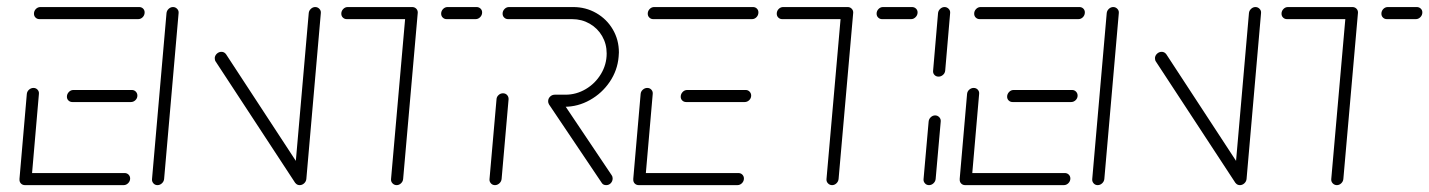

<svg xmlns="http://www.w3.org/2000/svg" viewBox="-20 -539 4161 559"><path d="M36.7 -18.1 58.1 -265.6Q58.9 -273 64.6 -278Q70.4 -283 77.4 -283Q84.8 -283 89.4 -277.8Q94.1 -272.6 93.3 -265.6L71.9 -18.1ZM358.9 -19.3Q358.9 -11.5 353.1 -5.7Q347.4 0 340 0H52.6Q45.9 0 41.3 -4.4Q36.7 -8.9 36.7 -15.9Q36.7 -23.7 42.2 -29.4Q47.8 -35.2 55.6 -35.2H342.6Q349.6 -35.2 354.3 -30.6Q358.9 -25.9 358.9 -19.3ZM174.8 -257.4Q174.8 -265.2 180.4 -271.1Q185.9 -277 193.7 -277H364.1Q370.7 -277 375.4 -272.2Q380 -267.4 380 -260.7Q380 -253 374.3 -247.4Q368.5 -241.9 361.1 -241.9H190.7Q184.1 -241.9 179.4 -246.3Q174.8 -250.7 174.8 -257.4ZM78.9 -499.3Q78.9 -507 84.4 -512.8Q90 -518.5 97.8 -518.5H385.2Q391.9 -518.5 396.5 -514.1Q401.1 -509.6 401.1 -503Q401.1 -494.8 395.6 -489.1Q390 -483.3 382.2 -483.3H94.8Q88.1 -483.3 83.5 -487.8Q78.9 -492.2 78.9 -499.3Z M438.5 0Q431.1 0 426.5 -5.4Q421.9 -10.7 422.6 -17.8L464.8 -501.1Q465.6 -508.1 471.1 -513.3Q476.7 -518.5 483.7 -518.5Q490.7 -518.5 495.7 -513.3Q500.7 -508.1 500 -501.1L457.8 -17.8Q457 -10.4 451.3 -5.2Q445.6 0 438.5 0ZM605.2 -370.4Q605.9 -377.8 611.7 -383Q617.4 -388.1 624.8 -388.1Q633 -388.1 638.1 -381.1L869.6 -27.4L839.6 -6.3L607.8 -360Q605.2 -363.7 605.2 -370.4ZM852.6 0Q845.2 0 840.6 -5.4Q835.9 -10.7 836.7 -17.8L878.9 -501.1Q879.6 -508.1 885.2 -513.3Q890.7 -518.5 897.8 -518.5Q904.8 -518.5 909.8 -513.3Q914.8 -508.1 914.1 -501.1L871.9 -17.8Q871.1 -10.4 865.4 -5.2Q859.6 0 852.6 0Z M1196.3 -502.2 1153.7 -17.8Q1153 -10.4 1147.4 -5.2Q1141.9 0 1134.8 0Q1127.8 0 1122.8 -5.2Q1117.8 -10.4 1118.5 -17.8L1161.1 -502.2ZM973.7 -499.3Q973.7 -507 979.3 -512.8Q984.8 -518.5 992.6 -518.5H1180Q1187 -518.5 1191.7 -513.9Q1196.3 -509.3 1196.3 -502.6Q1196.3 -494.8 1190.6 -489.1Q1184.8 -483.3 1177 -483.3H989.6Q983 -483.3 978.3 -487.8Q973.7 -492.2 973.7 -499.3ZM1264.4 -499.3Q1264.4 -507 1270 -512.8Q1275.6 -518.5 1283.3 -518.5H1367.4Q1374.1 -518.5 1378.9 -514.1Q1383.7 -509.6 1383.7 -503Q1383.7 -494.8 1378 -489.1Q1372.2 -483.3 1364.8 -483.3H1280.4Q1273.7 -483.3 1269.1 -487.8Q1264.4 -492.2 1264.4 -499.3Z M1421.1 0Q1413.7 0 1409.1 -5.4Q1404.4 -10.7 1405.2 -17.8L1425.6 -250Q1425.9 -257 1431.5 -262.2Q1437 -267.4 1444.4 -267.4Q1451.9 -267.4 1456.5 -262.2Q1461.1 -257 1460.7 -250L1440.4 -17.8Q1439.6 -10.4 1433.9 -5.2Q1428.1 0 1421.1 0ZM1763.7 -19.6Q1763.7 -11.5 1758.3 -5.7Q1753 0 1744.8 0Q1735.9 0 1731.9 -6.7L1578.5 -234.8Q1575.9 -239.3 1575.9 -244.1Q1575.9 -251.9 1581.7 -257.4Q1587.4 -263 1595.2 -263Q1599.3 -263 1603 -261.1Q1606.7 -259.3 1608.5 -255.9L1761.1 -28.5Q1763.7 -24.8 1763.7 -19.6ZM1575.9 -244.4Q1575.9 -252.2 1581.7 -257.8Q1587.4 -263.3 1595.2 -263.3H1626.3Q1657.8 -263.3 1685.4 -279.6Q1713 -295.9 1729.6 -323.5Q1746.3 -351.1 1746.3 -383.3Q1746.3 -411.1 1733.1 -433.9Q1720 -456.7 1696.9 -470Q1673.7 -483.3 1645.6 -483.3H1459.3Q1452.6 -483.3 1448 -487.8Q1443.3 -492.2 1443.3 -499.3Q1443.3 -507 1448.9 -512.8Q1454.4 -518.5 1462.2 -518.5H1648.5Q1685.6 -518.5 1716.1 -500.9Q1746.7 -483.3 1764.3 -453.1Q1781.9 -423 1781.9 -386.3Q1781.9 -382.6 1781.1 -373.7Q1777.8 -334.1 1755.2 -300.7Q1732.6 -267.4 1697.6 -247.8Q1662.6 -228.1 1623.3 -228.1H1592.2Q1585.2 -228.1 1580.6 -232.8Q1575.9 -237.4 1575.9 -244.4Z M1823.7 -18.1 1845.2 -265.6Q1845.9 -273 1851.7 -278Q1857.4 -283 1864.4 -283Q1871.9 -283 1876.5 -277.8Q1881.1 -272.6 1880.4 -265.6L1858.9 -18.1ZM2145.9 -19.3Q2145.9 -11.5 2140.2 -5.7Q2134.4 0 2127 0H1839.6Q1833 0 1828.3 -4.4Q1823.7 -8.9 1823.7 -15.9Q1823.7 -23.7 1829.3 -29.4Q1834.8 -35.2 1842.6 -35.2H2129.6Q2136.7 -35.2 2141.3 -30.6Q2145.9 -25.9 2145.9 -19.3ZM1961.9 -257.4Q1961.9 -265.2 1967.4 -271.1Q1973 -277 1980.7 -277H2151.1Q2157.8 -277 2162.4 -272.2Q2167 -267.4 2167 -260.7Q2167 -253 2161.3 -247.4Q2155.6 -241.9 2148.1 -241.9H1977.8Q1971.1 -241.9 1966.5 -246.3Q1961.9 -250.7 1961.9 -257.4ZM1865.9 -499.3Q1865.9 -507 1871.5 -512.8Q1877 -518.5 1884.8 -518.5H2172.2Q2178.9 -518.5 2183.5 -514.1Q2188.1 -509.6 2188.1 -503Q2188.1 -494.8 2182.6 -489.1Q2177 -483.3 2169.3 -483.3H1881.9Q1875.2 -483.3 1870.6 -487.8Q1865.9 -492.2 1865.9 -499.3Z M2464.1 -502.2 2421.5 -17.8Q2420.7 -10.4 2415.2 -5.2Q2409.6 0 2402.6 0Q2395.6 0 2390.6 -5.2Q2385.6 -10.4 2386.3 -17.8L2428.9 -502.2ZM2241.5 -499.3Q2241.5 -507 2247 -512.8Q2252.6 -518.5 2260.4 -518.5H2447.8Q2454.8 -518.5 2459.4 -513.9Q2464.1 -509.3 2464.1 -502.6Q2464.1 -494.8 2458.3 -489.1Q2452.6 -483.3 2444.8 -483.3H2257.4Q2250.7 -483.3 2246.1 -487.8Q2241.5 -492.2 2241.5 -499.3ZM2532.2 -499.3Q2532.2 -507 2537.8 -512.8Q2543.3 -518.5 2551.1 -518.5H2635.2Q2641.9 -518.5 2646.7 -514.1Q2651.5 -509.6 2651.5 -503Q2651.5 -494.8 2645.7 -489.1Q2640 -483.3 2632.6 -483.3H2548.1Q2541.5 -483.3 2536.9 -487.8Q2532.2 -492.2 2532.2 -499.3Z M2684.8 0Q2677.4 0 2672.8 -5.4Q2668.1 -10.7 2668.9 -17.8L2683.7 -185.2Q2684.4 -192.6 2690 -197.8Q2695.6 -203 2702.6 -203Q2709.6 -203 2714.6 -197.8Q2719.6 -192.6 2718.9 -185.2L2704.1 -17.8Q2703.3 -10.4 2697.6 -5.2Q2691.9 0 2684.8 0ZM2712.6 -315.9Q2705.2 -315.9 2700.6 -320.9Q2695.9 -325.9 2696.7 -333.3L2711.1 -501.1Q2711.9 -508.1 2717.4 -513.3Q2723 -518.5 2730 -518.5Q2737 -518.5 2742 -513.3Q2747 -508.1 2746.3 -501.1L2731.9 -333.3Q2731.1 -325.9 2725.4 -320.9Q2719.6 -315.9 2712.6 -315.9Z M2774.1 -18.1 2795.6 -265.6Q2796.3 -273 2802 -278Q2807.8 -283 2814.8 -283Q2822.2 -283 2826.9 -277.8Q2831.5 -272.6 2830.7 -265.6L2809.3 -18.1ZM3096.3 -19.3Q3096.3 -11.5 3090.6 -5.7Q3084.8 0 3077.4 0H2790Q2783.3 0 2778.7 -4.4Q2774.1 -8.9 2774.1 -15.9Q2774.1 -23.7 2779.6 -29.4Q2785.2 -35.2 2793 -35.2H3080Q3087 -35.2 3091.7 -30.6Q3096.3 -25.9 3096.3 -19.3ZM2912.2 -257.4Q2912.2 -265.2 2917.8 -271.1Q2923.3 -277 2931.1 -277H3101.5Q3108.1 -277 3112.8 -272.2Q3117.4 -267.4 3117.4 -260.7Q3117.4 -253 3111.7 -247.4Q3105.9 -241.9 3098.5 -241.9H2928.1Q2921.5 -241.9 2916.9 -246.3Q2912.2 -250.7 2912.2 -257.4ZM2816.3 -499.3Q2816.3 -507 2821.9 -512.8Q2827.4 -518.5 2835.2 -518.5H3122.6Q3129.3 -518.5 3133.9 -514.1Q3138.5 -509.6 3138.5 -503Q3138.5 -494.8 3133 -489.1Q3127.4 -483.3 3119.6 -483.3H2832.2Q2825.6 -483.3 2820.9 -487.8Q2816.3 -492.2 2816.3 -499.3Z M3175.9 0Q3168.5 0 3163.9 -5.4Q3159.3 -10.7 3160 -17.8L3202.2 -501.1Q3203 -508.1 3208.5 -513.3Q3214.1 -518.5 3221.1 -518.5Q3228.1 -518.5 3233.1 -513.3Q3238.1 -508.1 3237.4 -501.1L3195.2 -17.8Q3194.4 -10.4 3188.7 -5.2Q3183 0 3175.9 0ZM3342.6 -370.4Q3343.3 -377.8 3349.1 -383Q3354.8 -388.1 3362.2 -388.1Q3370.4 -388.1 3375.6 -381.1L3607 -27.4L3577 -6.3L3345.2 -360Q3342.6 -363.7 3342.6 -370.4ZM3590 0Q3582.6 0 3578 -5.4Q3573.3 -10.7 3574.1 -17.8L3616.3 -501.1Q3617 -508.1 3622.6 -513.3Q3628.1 -518.5 3635.2 -518.5Q3642.2 -518.5 3647.2 -513.3Q3652.2 -508.1 3651.5 -501.1L3609.3 -17.8Q3608.5 -10.4 3602.8 -5.2Q3597 0 3590 0Z M3933.7 -502.2 3891.1 -17.8Q3890.4 -10.4 3884.8 -5.2Q3879.3 0 3872.2 0Q3865.2 0 3860.2 -5.2Q3855.2 -10.4 3855.9 -17.8L3898.5 -502.2ZM3711.1 -499.3Q3711.1 -507 3716.7 -512.8Q3722.2 -518.5 3730 -518.5H3917.4Q3924.4 -518.5 3929.1 -513.9Q3933.7 -509.3 3933.7 -502.6Q3933.7 -494.8 3928 -489.1Q3922.2 -483.3 3914.4 -483.3H3727Q3720.4 -483.3 3715.7 -487.8Q3711.1 -492.2 3711.1 -499.3ZM4001.9 -499.3Q4001.9 -507 4007.4 -512.8Q4013 -518.5 4020.7 -518.5H4104.8Q4111.5 -518.5 4116.3 -514.1Q4121.1 -509.6 4121.1 -503Q4121.1 -494.8 4115.4 -489.1Q4109.6 -483.3 4102.2 -483.3H4017.8Q4011.1 -483.3 4006.5 -487.8Q4001.9 -492.2 4001.9 -499.3Z"/></svg>

Font: 26F Galaxy Sans Light
Style: Italic
Weight: 300
Italic angle: -5°
Designer: C₂₉H₂₅N₃O₅
Version: Version 1.200